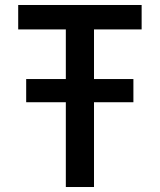

<svg xmlns="http://www.w3.org/2000/svg" viewBox="-20 -750 640 770"><path d="M85 -340V-433H244V-632H53V-730H548V-632H357V-433H515V-340H357V0H244V-340Z"/></svg>

Font: M PLUS Code Latin 60 Medium
Style: Regular
Weight: 500
Width: 7
Monospace: yes
Designer: Coji Morishita
Foundry: UNDERFOREST DESIGN
Version: Version 1.005; ttfautohint (v1.8.3)